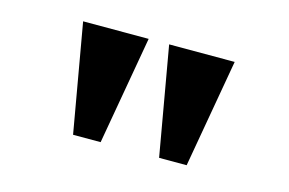

<svg xmlns="http://www.w3.org/2000/svg" viewBox="-51 -817 749 498"><g transform="rotate(15 323.5 -568.5)"><path d="M402 -423 351 -714H527L476 -423ZM171 -423 120 -714H296L245 -423Z"/></g></svg>

Font: Noto Serif Devanagari ExtraBold
Style: Regular
Weight: 800
Designer: Universal Thirst, Indian Type Foundry and the Monotype Design Team
Foundry: Monotype Imaging Inc.
Version: Version 2.004; ttfautohint (v1.8.4.7-5d5b)